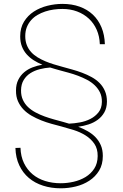

<svg xmlns="http://www.w3.org/2000/svg" viewBox="-20 -741 640 1002"><path d="M538.1 -210.4Q537.6 -177.7 524.4 -154.5Q511.2 -131.3 490.2 -116Q469.2 -100.6 442.4 -91.8Q415.5 -83 388.2 -79.6Q413.6 -69.8 437 -56.6Q460.4 -43.5 478 -25.4Q495.6 -7.3 506.1 16.8Q516.6 41 516.6 72.8Q516.6 117.7 497.1 149.7Q477.5 181.6 446 202.1Q414.6 222.7 375.5 232.2Q336.4 241.7 296.9 241.7Q247.6 241.7 204.8 228Q162.1 214.4 130.6 187.7Q99.1 161.1 80.6 121.8Q62 82.5 60.5 31.2L86.9 30.3Q88.4 75.7 105.2 110.4Q122.1 145 150.1 168.5Q178.2 191.9 215.8 203.6Q253.4 215.3 296.9 215.3Q330.1 215.3 364.3 207.5Q398.4 199.7 426.3 182.9Q454.1 166 471.7 139.2Q489.3 112.3 489.7 73.7Q490.2 35.2 472.2 9Q454.1 -17.1 426.3 -34.4Q398.4 -51.8 365 -62.3Q331.5 -72.8 300.3 -81.1Q275.4 -87.4 248.3 -95Q221.2 -102.5 194.8 -113Q168.5 -123.5 144.5 -137.2Q120.6 -150.9 102.5 -169.7Q84.5 -188.5 73.7 -212.9Q63 -237.3 63.5 -269Q63.5 -300.8 75.2 -324.2Q86.9 -347.7 106 -363.8Q125 -379.9 149.7 -389.4Q174.3 -398.9 201.2 -403.3Q177.2 -413.1 156.2 -426.3Q135.3 -439.5 119.4 -457.3Q103.5 -475.1 94.5 -498Q85.4 -521 85.4 -551.3Q85.4 -595.7 105.2 -627.9Q125 -660.2 156.7 -680.7Q188.5 -701.2 227.5 -710.9Q266.6 -720.7 305.7 -720.7Q355 -720.7 395.3 -706.3Q435.5 -691.9 464.4 -664.8Q493.2 -637.7 509.5 -598.6Q525.9 -559.6 527.3 -510.3H501Q499.5 -551.8 484.6 -585.7Q469.7 -619.6 443.6 -643.8Q417.5 -668 382.3 -681.2Q347.2 -694.3 305.7 -694.3Q283.2 -694.3 260.3 -691.2Q237.3 -688 215.8 -680.9Q194.3 -673.8 175.5 -662.8Q156.7 -651.9 142.6 -636Q128.4 -620.1 120.1 -599.4Q111.8 -578.6 111.8 -552.7Q111.8 -526.4 119.9 -505.9Q127.9 -485.4 142.3 -469.5Q156.7 -453.6 176 -441.9Q195.3 -430.2 216.8 -421.1Q238.3 -412.1 260.7 -405.3Q283.2 -398.4 304.7 -392.6Q329.1 -385.7 356 -378.4Q382.8 -371.1 408.7 -361.3Q434.6 -351.6 458.3 -338.6Q481.9 -325.7 499.8 -307.6Q517.6 -289.6 527.8 -265.6Q538.1 -241.7 538.1 -210.4ZM292 -374Q279.3 -377.4 266.8 -381.1Q254.4 -384.8 241.7 -388.7Q214.4 -386.7 187.5 -379.9Q160.6 -373 138.9 -359.4Q117.2 -345.7 103.8 -323.7Q90.3 -301.8 89.8 -270Q89.4 -241.7 99.4 -220Q109.4 -198.2 126.5 -182.1Q143.6 -166 166 -154.1Q188.5 -142.1 212.9 -133.3Q237.3 -124.5 262 -117.7Q286.6 -110.8 308.6 -105L340.3 -95.7Q366.7 -96.7 396.5 -102.1Q426.3 -107.4 451.7 -120.4Q477.1 -133.3 494.1 -154.8Q511.2 -176.3 511.7 -209Q512.2 -236.8 502 -258.1Q491.7 -279.3 474.4 -295.9Q457 -312.5 434.3 -324.5Q411.6 -336.4 387 -345.7Q362.3 -355 337.6 -361.6Q313 -368.2 292 -374Z"/></svg>

Font: TypoPRO Roboto Mono
Style: Regular
Weight: 250
Designer: Google
Version: Version 2.000986; 2015; ttfautohint (v1.3)